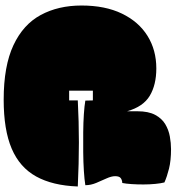

<svg xmlns="http://www.w3.org/2000/svg" viewBox="27 -942 950 1044"><g transform="rotate(90 502.0 -420.0)"><path d="M522 35Q339 35 226 -18Q113 -71 61.5 -166.5Q10 -262 10 -388Q10 -517 54 -608Q98 -699 175 -747Q252 -795 352 -795Q441 -795 500.5 -759.5Q560 -724 585 -636V-692Q585 -752 604.5 -788.5Q624 -825 655 -843.5Q686 -862 722 -868.5Q758 -875 791 -875Q853 -875 897 -864Q941 -853 972 -839Q977 -820 980 -789Q983 -758 983 -724.5Q983 -691 981 -660.5Q979 -630 975 -610Q958 -609 948 -601Q938 -593 938 -571Q938 -551 950 -524.5Q962 -498 974.5 -468.5Q987 -439 987 -409Q956 -404 909 -401Q862 -398 807.5 -397.5Q753 -397 699.5 -397.5Q646 -398 601 -401Q556 -404 527 -409L526 -450H473V-321H526V-368Q642 -374 754.5 -374Q867 -374 994 -368Q989 -231 939.5 -141.5Q890 -52 788 -8.5Q686 35 522 35Z"/></g></svg>

Font: Oi
Style: Regular
Weight: 400
Designer: Kostas Bartsokas, Mohamad Dakak
Foundry: Foundry5
Version: Version 4.000